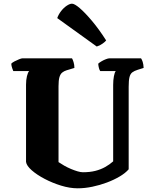

<svg xmlns="http://www.w3.org/2000/svg" viewBox="-20 -1020 823 1040"><path d="M401 0Q358 0 311 -14.5Q264 -29 222 -51Q180 -73 152 -97.5Q124 -122 121 -143V-561Q121 -587 126 -607.5Q131 -628 138 -635H52Q50 -640 46 -651Q42 -662 41 -675Q46 -681 58.5 -687.5Q71 -694 83.5 -699Q96 -704 101 -704H370Q374 -698 378.5 -683.5Q383 -669 383 -652L340 -639Q327 -635 317 -627Q307 -619 302 -602Q297 -585 297 -553V-142Q310 -133 327.5 -123Q345 -113 364 -105Q383 -97 400 -92Q417 -87 429 -87Q467 -87 496.5 -94.5Q526 -102 550 -115.5Q574 -129 593 -146V-560Q593 -586 597 -607Q601 -628 607 -635H523Q519 -640 516 -651Q513 -662 512 -675Q518 -681 530 -688Q542 -695 554 -699.5Q566 -704 572 -704H744Q749 -697 753 -684.5Q757 -672 758 -652L726 -642Q707 -636 696.5 -628Q686 -620 681.5 -602.5Q677 -585 677 -550V-103Q660 -83 629 -64.5Q598 -46 559.5 -31.5Q521 -17 480 -8.5Q439 0 401 0ZM504 -768 290 -922Q297 -942 311 -960Q325 -978 341.5 -989Q358 -1000 370 -1000Q384 -1000 412.5 -975.5Q441 -951 478.5 -906.5Q516 -862 555 -801Q551 -795 536 -784Q521 -773 504 -768Z"/></svg>

Font: Texturina 12pt Black
Style: Regular
Weight: 900
Designer: Guillermo Torres Carreño
Foundry: Omnibus-Type
Version: Version 1.002